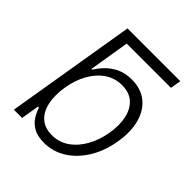

<svg xmlns="http://www.w3.org/2000/svg" viewBox="-200 -864 1013 1013"><g transform="rotate(45 306.5 -357.5)"><path d="M565.7 -727.3 555.8 -667.6H225.5L188.6 -441.4H194.2Q208.8 -465.9 233.1 -491.7Q257.5 -517.4 293.5 -535.2Q329.5 -552.9 379.3 -552.9Q446.7 -552.9 491.5 -517.6Q536.2 -482.2 554 -418.9Q571.7 -355.5 557.9 -271.3Q544 -186.8 505.1 -123.2Q466.3 -59.7 410 -24.1Q353.7 11.4 286.6 11.4Q236.9 11.4 206.7 -6.4Q176.5 -24.1 160.5 -50.2Q144.5 -76.3 137.4 -101.2H129.6L112.6 0H51.1L171.9 -727.3ZM159.1 -272.4Q148.4 -206.7 159.3 -155.5Q170.1 -104.4 202.2 -75.5Q234.4 -46.5 287.3 -46.5Q341.6 -46.5 384.4 -76.5Q427.2 -106.5 455.4 -157.7Q483.7 -208.8 494.3 -272.4Q504.6 -335.2 494 -385.7Q483.3 -436.1 451 -465.7Q418.7 -495.4 364 -495.4Q310.7 -495.4 268.5 -466.8Q226.2 -438.2 198 -388Q169.7 -337.7 159.1 -272.4Z"/></g></svg>

Font: Inter UI Light
Style: Italic
Weight: 300
Italic angle: 9.39999°
Designer: Rasmus Andersson
Foundry: rsms
Version: 3.2;8d6f07862